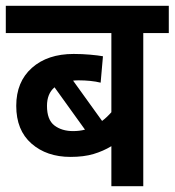

<svg xmlns="http://www.w3.org/2000/svg" viewBox="-20 -642 602 662"><path d="M562 -528H474V0H364V-138Q336 -121 302.5 -111Q269 -101 223 -101Q141 -101 88.5 -147Q36 -193 36 -277Q36 -360 90 -408Q144 -456 234 -456Q263 -456 291 -453.5Q319 -451 335 -448L327 -357Q311 -361 291.5 -363Q272 -365 251 -365Q241 -365 232 -364L332 -225Q348 -237 364 -255V-528H0V-622H562ZM142 -277Q142 -229 167.5 -209.5Q193 -190 232 -190Q254 -190 273 -195L168 -341Q142 -319 142 -277Z"/></svg>

Font: Noto Sans Devanagari SemiCondensed SemiBold
Style: Regular
Weight: 600
Width: 4
Designer: Jelle Bosma - Monotype Design Team
Foundry: Monotype Imaging Inc.
Version: Version 2.004; ttfautohint (v1.8.4.7-5d5b)